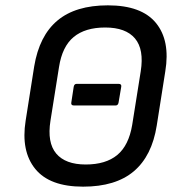

<svg xmlns="http://www.w3.org/2000/svg" viewBox="-20 -687 671 719"><path d="M257 -292Q245 -292 247 -303L256 -362Q258 -373 267 -373H424Q436 -373 434 -362L424 -303Q422 -292 413 -292ZM291 12Q166 12 112 -54.5Q58 -121 76 -235L108 -438Q127 -553 195 -610Q263 -667 384 -667Q510 -667 564 -601Q618 -535 599 -420L567 -217Q549 -103 481 -45.5Q413 12 291 12ZM301 -71Q376 -71 419 -106.5Q462 -142 475 -219L507 -420Q520 -502 485.5 -543Q451 -584 374 -584Q299 -584 256 -548.5Q213 -513 201 -436L169 -235Q156 -153 190.5 -112Q225 -71 301 -71Z"/></svg>

Font: Sofia Sans Medium
Style: Italic
Weight: 500
Italic angle: -9°
Version: Version 4.101